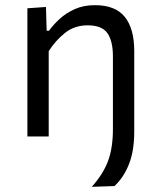

<svg xmlns="http://www.w3.org/2000/svg" viewBox="-20 -528 613 743"><path d="M335 195Q378 147.5 397.5 96.8Q417 46 417 -30.5V-309.5Q417 -369 395.8 -399.5Q374.5 -430 319 -430Q268.5 -430 231.8 -400.8Q195 -371.5 168.5 -330V0H86V-496L158 -501L160.5 -409H169.5Q185.5 -431.5 210.5 -454.5Q235.5 -477.5 269.5 -492.8Q303.5 -508 347.5 -508Q426.5 -508 463 -462.5Q499.5 -417 499.5 -330.5V-19Q499.5 56 479 107.5Q458.5 159 423 192Z"/></svg>

Font: Heraclito
Style: Regular
Weight: 400
Designer: Kostas Bartsokas (font) & Cristiano Sobral (main changes)
Foundry: Kostas Bartsokas (font) & Cristiano Sobral (main changes)
Version: Version 1.00;July 8, 2020;FontCreator 13.0.0.2655 64-bit